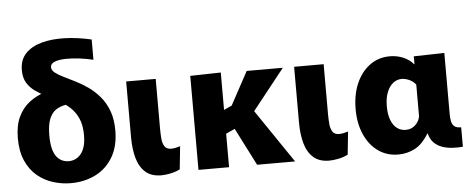

<svg xmlns="http://www.w3.org/2000/svg" viewBox="-52 -916 2612 1058"><g transform="rotate(-5 1254.5 -387.5)"><path d="M301.5 -519.2 310.2 -421.2Q278.5 -415.8 254.8 -400Q231.2 -384.2 217.9 -350.9Q204.7 -317.7 204.7 -260Q204.7 -217.7 211.9 -188.7Q219.2 -159.7 232.3 -142.7Q245.5 -125.7 262.8 -117.8Q280.2 -110 300.3 -110Q318 -110 335 -117.4Q352 -124.8 365.6 -140.6Q379.2 -156.3 387.3 -182.4Q395.3 -208.5 395.3 -245.8Q395.3 -300.8 378.7 -338.3Q362 -375.7 334.4 -400.8Q306.8 -426 273.6 -444.3Q240.3 -462.7 207 -478.9Q173.7 -495.2 146.1 -514.9Q118.5 -534.7 101.8 -562.5Q85.2 -590.3 85.2 -632Q85.2 -689 118.3 -723.8Q151.5 -758.7 207.7 -774Q264 -789.3 335.4 -787.1Q406.8 -784.8 483.3 -767V-654.8Q449 -663.3 408.2 -668.6Q367.3 -673.8 330.7 -673.1Q294.2 -672.3 270.5 -663.3Q246.8 -654.3 246.8 -634.3Q246.8 -617.5 264.3 -603.7Q281.8 -589.8 310.7 -575.7Q339.5 -561.5 374.1 -544.4Q408.7 -527.3 442.7 -503.4Q476.8 -479.5 505.7 -445.8Q534.5 -412 552 -365.8Q569.5 -319.7 569.5 -256.7Q569.5 -169.8 534 -109.7Q498.5 -49.5 437.6 -18.9Q376.7 11.7 300.3 11.7Q250.2 11.7 202 -3.6Q153.8 -18.8 115.2 -51Q76.7 -83.2 53.6 -135.3Q30.5 -187.3 30.5 -260Q30.5 -330.2 53.2 -377.9Q75.8 -425.7 114.4 -455.3Q153 -485 201.7 -500.1Q250.3 -515.2 301.5 -519.2Z M904.3 -11.7Q877.8 1.2 849.8 6.6Q821.8 12 800.5 12Q745.3 12 712.8 -17.1Q680.3 -46.2 666.4 -96.6Q652.5 -147 652.5 -210.5V-520H815.8V-244.7Q815.8 -217.2 818 -190.2Q820.2 -163.3 831.2 -146.3Q842.2 -129.3 867.7 -129.3Q878.7 -129.3 892.3 -132.2Q906 -135.2 917.5 -138.8Z M1007 -520 1176.2 -523.8V-316.8L1253.2 -352L1199.2 -298.3L1319.2 -520H1519L1310.5 -257.3L1309.8 -341.3L1541.5 0H1331.3L1192.7 -272.3L1268.2 -227.3L1176.2 -185.2V0H1007Z M1833.3 -11.7Q1806.8 1.2 1778.8 6.6Q1750.8 12 1729.5 12Q1674.3 12 1641.8 -17.1Q1609.3 -46.2 1595.4 -96.6Q1581.5 -147 1581.5 -210.5V-520H1744.8V-244.7Q1744.8 -217.2 1747 -190.2Q1749.2 -163.3 1760.2 -146.3Q1771.2 -129.3 1796.7 -129.3Q1807.7 -129.3 1821.3 -132.2Q1835 -135.2 1846.5 -138.8Z M2111.8 11.7Q2048.5 11.7 2000.5 -22.6Q1952.5 -56.8 1925.7 -117.6Q1898.8 -178.3 1898.8 -256.5Q1898.8 -338.3 1925.8 -399.9Q1952.8 -461.5 2000.7 -496.6Q2048.5 -531.7 2111.8 -531.7Q2152.2 -531.7 2186.8 -516.5Q2221.5 -501.3 2241.5 -476.3H2243.5V-520L2412.7 -523.8V-184.7Q2412.7 -161.7 2416.8 -143.8Q2421 -126 2433.3 -116.5Q2445.7 -107 2469.5 -107.8V0Q2442.7 2.5 2413.2 0.9Q2383.8 -0.7 2357.4 -9.3Q2331 -18 2311.2 -37.2Q2291.3 -56.3 2282.8 -89.8H2280.8Q2245.8 -32 2203.4 -10.2Q2161 11.7 2111.8 11.7ZM2163.8 -120Q2197 -120 2218.7 -141.6Q2240.3 -163.2 2243.5 -189V-363.7Q2228.8 -382.7 2206.8 -392.2Q2184.8 -401.7 2166 -401.7Q2139 -401.7 2117.5 -384.3Q2096 -366.8 2083.7 -335Q2071.3 -303.2 2071.3 -258.2Q2071.3 -212.5 2083.6 -181.5Q2095.8 -150.5 2116.8 -135.2Q2137.8 -120 2163.8 -120Z"/></g></svg>

Font: Murecho Thin
Style: Regular
Weight: 100
Designer: Neil Summerour
Foundry: Positype
Version: Version 1.010